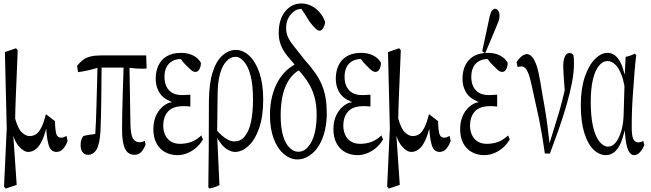

<svg xmlns="http://www.w3.org/2000/svg" viewBox="-20 -835 3771 1112"><path d="M298.3 -133.3Q299.8 -76.7 306.9 -57.1Q314 -37.6 333.5 -37.6Q346.7 -37.6 359.4 -44.9L365.2 -47.9L366.7 -41.5L371.1 -20L371.6 -18.6Q361.3 8.8 345.7 26.9Q330.1 44.9 306.6 44.9Q272.5 44.9 260.7 1Q251 -34.2 247.6 -89.8Q225.6 -6.8 193.8 23.4Q170.9 44.9 144 44.9Q117.2 44.9 89.4 12.7Q69.3 -10.3 57.1 -48.8L76.7 235.8L12.7 257.3L10.7 254.4L4.4 247.1L3.4 245.6L19 -92.3L8.3 -533.2L73.2 -555.7L75.2 -552.7L81.5 -545.4L82.5 -543.9L76.2 -387.7L71.3 -269.5Q68.4 -199.2 67.9 -147.5Q85 -87.9 106.4 -68.4Q129.4 -46.9 151.1 -46.9Q172.9 -46.9 189.7 -58.3Q206.5 -69.8 221.7 -101.1Q234.4 -127.4 246.1 -173.8Z M823.2 2.9Q810.5 33.7 795.7 47.6Q780.8 61.5 758.8 61.5Q721.7 61.5 704.6 27.3Q687 -8.3 687 -81.1Q687 -122.1 687.7 -169.9Q688.5 -217.8 691.4 -312.7Q694.3 -407.7 695.8 -443.4Q695.8 -443.4 568.4 -443.4Q567.9 -363.8 566.4 -243.7Q565.4 -171.4 562 -77.6Q558.1 -2.4 539.6 30.3Q521 61.5 489.3 61.5Q470.7 61.5 458.7 46.9Q446.8 32.2 446.8 6.3Q446.8 -14.2 451.2 -25.6Q455.6 -37.1 461.9 -46.4Q473.6 -50.8 487.8 -52.7Q520.5 -58.1 531.7 -59.1Q536.1 -123 538.6 -220.2Q540.5 -290.5 542.2 -350.1Q543.9 -409.7 544.4 -441.9Q488.3 -424.8 432.1 -417Q429.2 -430.7 426.3 -453.6Q444.3 -476.1 462.6 -489.3Q481 -502.4 506.1 -508.3Q531.2 -514.2 569.3 -514.2Q569.3 -514.2 826.7 -514.2Q828.1 -471.2 829.1 -438Q816.4 -437.5 804.2 -437Q767.1 -437 730 -442.4Q732.9 -274.4 735.4 -116.7Q736.8 -55.2 749.5 -33.7Q762.7 -11.2 788.1 -11.2Q802.7 -11.2 818.8 -19Q821.3 -3.4 823.2 2.9Z M934.6 -227.1Q948.2 -236.3 963.4 -241.2Q970.2 -238.8 976.6 -245.6Q969.7 -243.2 963.4 -250.5Q949.7 -255.4 938 -263.2Q910.6 -281.2 896.2 -311.5Q881.8 -341.8 881.8 -379.4Q881.8 -422.4 897.5 -455.8Q913.1 -489.3 945.6 -509Q978 -528.8 1029.3 -528.8Q1056.6 -528.8 1079.1 -521.5Q1101.6 -514.2 1118.2 -501Q1134.8 -487.8 1143.6 -470.7Q1143.6 -450.2 1135 -434.3Q1126.5 -418.5 1111.8 -418.5Q1104 -418.5 1097.2 -422.1Q1090.3 -425.8 1081.1 -434.3Q1071.8 -442.9 1057.6 -457.5Q1042.5 -470.7 1027.3 -493.2Q1026.4 -488.3 1024.9 -493.2Q997.6 -492.2 978 -481.4Q956.1 -469.2 944.3 -446Q932.6 -422.9 932.6 -390.1Q932.6 -357.4 944.1 -333.7Q955.6 -310.1 978.3 -297.1Q1001 -284.2 1035.2 -284.2Q1046.9 -284.2 1057.9 -285.2Q1068.8 -286.1 1082.5 -286.6Q1082.5 -247.1 1082.5 -217.8Q1067.4 -219.7 1059.1 -220Q1050.8 -220.2 1042.5 -220.2Q977.1 -220.2 949.7 -185.1Q925.3 -154.3 925.3 -108.4Q925.3 -77.6 936.5 -53.5Q947.8 -29.3 969.5 -15.6Q991.2 -2 1022.5 -2Q1053.7 -2 1083.5 -11.5Q1113.3 -21 1146.5 -50.8Q1150.9 -34.7 1155.8 -28.3Q1138.2 2.4 1114.3 22.2Q1090.3 42 1063.2 52.7Q1036.1 63.5 1007.8 63.5Q968.3 63.5 936.3 46.1Q904.3 28.8 886.2 -5.1Q868.2 -39.1 868.2 -86.9Q868.2 -134.8 886 -170.4Q903.8 -206.1 934.6 -227.1Z M1305.2 35.2Q1283.7 25.4 1263.7 2Q1255.9 -7.8 1248.5 -20Q1243.7 -23.9 1238.3 -37.6Q1244.6 105 1251 237.3Q1222.2 252 1193.4 256.3Q1189.9 257.3 1186.5 248.5Q1187.5 139.2 1189 20Q1189.5 -109.9 1189.9 -250Q1190.9 -352.5 1211.9 -417.7Q1232.9 -482.9 1269 -514.4Q1305.2 -545.9 1346.2 -545.9Q1387.7 -545.9 1424.3 -511.5Q1460.9 -477.1 1482.7 -412.6Q1504.4 -348.1 1504.4 -258.3Q1504.4 -159.2 1480.2 -91.1Q1456.1 -22.9 1418 11.2Q1380.4 44.9 1341.3 44.9Q1324.7 44.9 1305.2 35.2ZM1237.8 -77.6Q1252 -61.5 1265.1 -50.3Q1283.7 -33.7 1301.8 -24.9Q1318.4 -16.1 1338.9 -16.1Q1375 -16.1 1398.4 -46.4Q1422.9 -76.7 1434.1 -131.1Q1445.3 -185.5 1445.3 -258.3Q1445.3 -341.3 1431.6 -395.5Q1418 -449.7 1393.6 -477.5Q1371.1 -505.9 1343 -505.9Q1314.9 -505.9 1291 -480Q1266.6 -454.1 1253.4 -404.3Q1240.2 -354.5 1240.2 -280.8Q1240.2 -280.8 1237.8 -77.6Z M1592.8 -368.7Q1627.9 -427.7 1681.2 -457.5Q1683.6 -462.4 1686.5 -460.9Q1661.1 -489.7 1644.5 -510.7Q1618.2 -543.5 1606 -575.7Q1594.2 -607.4 1594.2 -644Q1594.2 -723.6 1632.3 -769.5Q1669.9 -814.9 1725.1 -814.9Q1753.9 -814.9 1781.7 -801.8Q1809.6 -788.6 1830.6 -764.4Q1851.6 -740.2 1863.3 -707.5Q1859.9 -684.6 1850.6 -670.9Q1841.3 -657.2 1831.1 -657.2Q1820.8 -657.2 1806.9 -670.2Q1793 -683.1 1772 -710.9Q1747.6 -752 1725.6 -783.2Q1724.1 -788.1 1723.1 -783.2Q1689 -781.7 1665 -752Q1637.2 -721.2 1637.2 -672.4Q1637.2 -644 1647.5 -621.1Q1657.7 -597.7 1681.2 -568.4Q1703.6 -539.1 1744.1 -488.8Q1781.7 -447.3 1806.9 -410.9Q1832 -374.5 1845.9 -339.1Q1859.9 -303.7 1866.2 -264.9Q1872.6 -226.1 1872.6 -176.5Q1872.6 -127 1861.6 -79.3Q1850.6 -31.7 1828.1 6.3Q1805.7 43.9 1772.5 65.9Q1740.7 88.4 1701.7 88.4Q1662.1 88.4 1624.5 57.6Q1587.4 26.4 1565.4 -31.5Q1543.5 -89.4 1543.5 -167Q1543.5 -228.5 1556.6 -279.3Q1569.8 -330.1 1592.8 -368.7ZM1765.1 -356Q1743.2 -391.6 1712.4 -425.3Q1711.4 -421.9 1710 -427.7Q1708.5 -421.9 1707 -425.8Q1643.1 -384.8 1619.1 -291Q1605.5 -237.3 1605.5 -166.3Q1605.5 -95.2 1619.4 -48.6Q1633.3 -2 1657.7 21Q1680.2 43.9 1707 43.9Q1740.7 43.9 1764.2 15.6Q1789.1 -12.7 1801.5 -60.3Q1814 -107.9 1814 -168.9Q1814 -230 1801 -275.1Q1788.1 -320.3 1765.1 -356Z M1977.5 -227.1Q1991.2 -236.3 2006.3 -241.2Q2013.2 -238.8 2019.5 -245.6Q2012.7 -243.2 2006.3 -250.5Q1992.7 -255.4 1981 -263.2Q1953.6 -281.2 1939.2 -311.5Q1924.8 -341.8 1924.8 -379.4Q1924.8 -422.4 1940.4 -455.8Q1956.1 -489.3 1988.5 -509Q2021 -528.8 2072.3 -528.8Q2099.6 -528.8 2122.1 -521.5Q2144.5 -514.2 2161.1 -501Q2177.7 -487.8 2186.5 -470.7Q2186.5 -450.2 2178 -434.3Q2169.4 -418.5 2154.8 -418.5Q2147 -418.5 2140.1 -422.1Q2133.3 -425.8 2124 -434.3Q2114.7 -442.9 2100.6 -457.5Q2085.4 -470.7 2070.3 -493.2Q2069.3 -488.3 2067.9 -493.2Q2040.5 -492.2 2021 -481.4Q1999 -469.2 1987.3 -446Q1975.6 -422.9 1975.6 -390.1Q1975.6 -357.4 1987.1 -333.7Q1998.5 -310.1 2021.2 -297.1Q2043.9 -284.2 2078.1 -284.2Q2089.8 -284.2 2100.8 -285.2Q2111.8 -286.1 2125.5 -286.6Q2125.5 -247.1 2125.5 -217.8Q2110.4 -219.7 2102.1 -220Q2093.8 -220.2 2085.4 -220.2Q2020 -220.2 1992.7 -185.1Q1968.3 -154.3 1968.3 -108.4Q1968.3 -77.6 1979.5 -53.5Q1990.7 -29.3 2012.5 -15.6Q2034.2 -2 2065.4 -2Q2096.7 -2 2126.5 -11.5Q2156.2 -21 2189.5 -50.8Q2193.8 -34.7 2198.7 -28.3Q2181.2 2.4 2157.2 22.2Q2133.3 42 2106.2 52.7Q2079.1 63.5 2050.8 63.5Q2011.2 63.5 1979.2 46.1Q1947.3 28.8 1929.2 -5.1Q1911.1 -39.1 1911.1 -86.9Q1911.1 -134.8 1929 -170.4Q1946.8 -206.1 1977.5 -227.1Z M2517.1 -133.3Q2518.6 -76.7 2525.6 -57.1Q2532.7 -37.6 2552.2 -37.6Q2565.4 -37.6 2578.1 -44.9L2584 -47.9L2585.4 -41.5L2589.8 -20L2590.3 -18.6Q2580.1 8.8 2564.5 26.9Q2548.8 44.9 2525.4 44.9Q2491.2 44.9 2479.5 1Q2469.7 -34.2 2466.3 -89.8Q2444.3 -6.8 2412.6 23.4Q2389.6 44.9 2362.8 44.9Q2335.9 44.9 2308.1 12.7Q2288.1 -10.3 2275.9 -48.8L2295.4 235.8L2231.4 257.3L2229.5 254.4L2223.1 247.1L2222.2 245.6L2237.8 -92.3L2227.1 -533.2L2292 -555.7L2293.9 -552.7L2300.3 -545.4L2301.3 -543.9L2294.9 -387.7L2290 -269.5Q2287.1 -199.2 2286.6 -147.5Q2303.7 -87.9 2325.2 -68.4Q2348.1 -46.9 2369.9 -46.9Q2391.6 -46.9 2408.4 -58.3Q2425.3 -69.8 2440.4 -101.1Q2453.1 -127.4 2464.8 -173.8Z M2711.4 -227.1Q2725.1 -236.3 2740.2 -241.2Q2747.1 -238.8 2753.4 -245.6Q2746.6 -243.2 2740.2 -250.5Q2726.6 -255.4 2714.8 -263.2Q2687.5 -281.2 2673.1 -311.5Q2658.7 -341.8 2658.7 -379.4Q2658.7 -422.4 2674.3 -455.8Q2689.9 -489.3 2722.4 -509Q2754.9 -528.8 2806.2 -528.8Q2833.5 -528.8 2856 -521.5Q2878.4 -514.2 2895 -501Q2911.6 -487.8 2920.4 -470.7Q2920.4 -450.2 2911.9 -434.3Q2903.3 -418.5 2888.7 -418.5Q2880.9 -418.5 2874 -422.1Q2867.2 -425.8 2857.9 -434.3Q2848.6 -442.9 2834.5 -457.5Q2819.3 -470.7 2804.2 -493.2Q2803.2 -488.3 2801.8 -493.2Q2774.4 -492.2 2754.9 -481.4Q2732.9 -469.2 2721.2 -446Q2709.5 -422.9 2709.5 -390.1Q2709.5 -357.4 2720.9 -333.7Q2732.4 -310.1 2755.1 -297.1Q2777.8 -284.2 2812 -284.2Q2823.7 -284.2 2834.7 -285.2Q2845.7 -286.1 2859.4 -286.6Q2859.4 -247.1 2859.4 -217.8Q2844.2 -219.7 2835.9 -220Q2827.6 -220.2 2819.3 -220.2Q2753.9 -220.2 2726.6 -185.1Q2702.1 -154.3 2702.1 -108.4Q2702.1 -77.6 2713.4 -53.5Q2724.6 -29.3 2746.3 -15.6Q2768.1 -2 2799.3 -2Q2830.6 -2 2860.4 -11.5Q2890.1 -21 2923.3 -50.8Q2927.7 -34.7 2932.6 -28.3Q2915 2.4 2891.1 22.2Q2867.2 42 2840.1 52.7Q2813 63.5 2784.7 63.5Q2745.1 63.5 2713.1 46.1Q2681.2 28.8 2663.1 -5.1Q2645 -39.1 2645 -86.9Q2645 -134.8 2662.8 -170.4Q2680.7 -206.1 2711.4 -227.1ZM2873 -744.1Q2873 -729.5 2869.4 -717.8Q2865.7 -706.1 2856 -683.6Q2856 -683.6 2790 -526.4L2772.9 -538.6L2815.9 -739.3Q2822.3 -765.6 2830.3 -774.9Q2838.4 -784.2 2846.2 -784.2Q2856.9 -784.2 2865 -773.4Q2873 -762.7 2873 -744.1Z M2971.7 -475.1Q2990.2 -504.4 3012.2 -516.1Q3022.9 -522 3031.2 -522Q3046.9 -522 3061.3 -506.1Q3075.7 -490.2 3088.4 -453.6Q3100.1 -417 3110.4 -355Q3121.6 -283.2 3133.3 -221.2Q3144 -158.2 3150.1 -110.8Q3156.2 -63.5 3162.6 -5.4Q3181.2 -66.9 3193.8 -106.4Q3206.5 -146 3220.7 -195.1Q3234.9 -244.1 3250.5 -311.5Q3247.1 -355 3243.7 -410.2Q3242.2 -434.1 3242.2 -451.2Q3242.2 -490.7 3252.9 -510.3Q3262.7 -527.8 3277.3 -527.8Q3287.6 -527.8 3292.2 -524.4Q3296.9 -521 3301.3 -515.6Q3302.7 -506.3 3303.5 -496.1Q3304.2 -485.8 3304.2 -465.3Q3304.2 -416.5 3292 -353Q3269 -235.8 3213.4 -78.6Q3188.5 -7.8 3165 54.2Q3165 54.2 3135.7 54.2Q3121.1 -50.3 3102.1 -145Q3081.1 -239.3 3058.6 -343.8Q3050.3 -381.8 3042.5 -403.8Q3025.9 -450.2 3001 -450.2Q2988.3 -450.2 2978 -446.8Q2975.1 -456.1 2971.7 -475.1Z M3711.9 3.9Q3702.6 29.3 3686.5 46.4Q3670.4 63.5 3652.3 63.5Q3639.2 63.5 3627.2 49.6Q3615.2 35.6 3607.4 -2Q3603 -22.9 3600.6 -53.2Q3599.6 -62.5 3598.1 -81.5Q3594.7 -63 3590.8 -53.7Q3584.5 -28.8 3576.7 -10.3Q3561 27.3 3538.6 45.4Q3516.1 63.5 3489.7 63.5Q3451.2 63.5 3417.7 31.7Q3384.3 0 3364 -65.4Q3343.8 -130.9 3343.8 -225.8Q3343.8 -320.8 3366.9 -389.2Q3390.1 -457.5 3426 -493.2Q3461.9 -528.8 3497.6 -528.8Q3522.5 -528.8 3542.2 -513.7Q3562 -498.5 3577.1 -465.8Q3584.5 -450.7 3590.3 -430.2Q3594.2 -412.1 3598.6 -403.8Q3601.1 -449.7 3603.5 -505.9Q3630.9 -510.7 3657.7 -524.9Q3661.1 -516.1 3665 -517.1Q3658.2 -461.4 3653.8 -402.8Q3649.4 -340.3 3645.5 -288.1Q3638.7 -199.7 3638.7 -100.1Q3638.7 -50.8 3647 -31.7Q3656.2 -10.3 3676.8 -10.3Q3690.9 -10.3 3706.1 -18.6Q3709 -2.4 3711.9 3.9ZM3592.3 -185.1Q3594.2 -255.9 3596.7 -336.9Q3589.4 -377 3578.1 -404.3Q3562 -444.8 3541.3 -463.1Q3520.5 -481.4 3498 -481.4Q3470.7 -481.4 3448.7 -454.1Q3426.3 -426.8 3413.8 -374Q3401.4 -321.3 3401.4 -246.6Q3401.4 -161.1 3414.3 -103.5Q3427.2 -45.9 3451.2 -15.6Q3474.6 14.2 3502.9 14.2Q3526.9 14.2 3546.6 -10.5Q3566.4 -35.2 3579.1 -79.6Q3591.8 -124 3592.3 -185.1Z"/></svg>

Font: Scarab Serif
Style: Light
Weight: 300
Designer: John Roberts
Foundry: Scarab
Version: 1.0